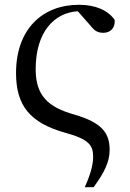

<svg xmlns="http://www.w3.org/2000/svg" viewBox="-20 -557 541 802"><path d="M334 225H371C414 166 438 121 438 69C438 -3 404 -45 292 -78C181 -109 129 -157 129 -268C129 -423 206 -504 305 -510L357 -451C374 -429 387 -420 412 -420C439 -420 462 -438 459 -474C431 -514 379 -537 310 -537C155 -537 47 -433 47 -252C47 -118 103 -44 254 -2C353 25 369 51 369 98C369 133 357 174 334 225Z"/></svg>

Font: Source Han Serif SC Medium
Style: Regular
Weight: 500
Designer: Ryoko NISHIZUKA 西塚涼子 (kana & ideographs); Frank Grießhammer (Latin, Greek & Cyrillic); Wenlong ZHANG 张文龙 (bopomofo); San
Foundry: Adobe
Version: Version 2.003;hotconv 1.1.1;makeotfexe 2.6.0